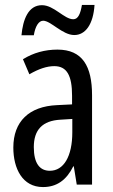

<svg xmlns="http://www.w3.org/2000/svg" viewBox="-20 -748 456 778"><path d="M67 -605H117C123 -642 137 -664 155 -664C186 -664 233 -606 281 -606C326 -606 358 -649 363 -728H312C306 -693 297 -670 277 -670C240 -670 199 -727 150 -727C94 -727 73 -668 67 -605ZM213 -547C162 -547 115 -534 73 -508L99 -447C137 -469 170 -480 200 -480C251 -480 272 -442 272 -360V-325L211 -322C98 -317 34 -256 34 -150C34 -65 71 10 154 10C210 10 249 -18 277 -74H279L291 0H353V-362C353 -480 314 -547 213 -547ZM225 -263 273 -266V-212C273 -114 238 -56 182 -56C141 -56 117 -86 117 -152C117 -222 152 -259 225 -263Z"/></svg>

Font: Noto Sans Gujarati UI ExtraCondensed
Style: Regular
Weight: 400
Width: 2
Designer: Jelle Bosma - Monotype Design Team, Universal Thirst
Foundry: Monotype Imaging Inc.
Version: Version 2.106